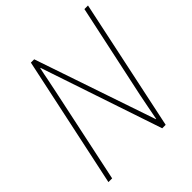

<svg xmlns="http://www.w3.org/2000/svg" viewBox="-193 -849 984 984"><g transform="rotate(-45 299.0 -357.0)"><path d="M32 0 184 -714H208L432 -56H434Q441 -93 448.5 -131.5Q456 -170 462 -200L572 -714H598L447 0H422L200 -660H198Q190 -625 184 -592Q178 -559 169 -519L59 0Z"/></g></svg>

Font: Noto Sans SemiCondensed Thin
Style: Italic
Weight: 100
Width: 4
Italic angle: -12°
Designer: Monotype Design Team
Foundry: Monotype Imaging Inc.
Version: Version 2.013; ttfautohint (v1.8.4.7-5d5b)